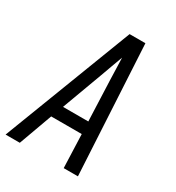

<svg xmlns="http://www.w3.org/2000/svg" viewBox="-189 -841 866 947"><g transform="rotate(30 244.0 -367.5)"><path d="M-12 0 270 -735H360L400 0H319L312 -190H138L69 0ZM309 -260 300 -490Q299 -522 298 -553.5Q297 -585 296 -616Q285 -585 273 -553.5Q261 -522 250 -490L165 -260Z"/></g></svg>

Font: Iosevka Term Oblique
Style: Regular
Weight: 400
Italic angle: -9°
Monospace: yes
Designer: Belleve Invis
Foundry: Belleve Invis
Version: Version 31.4.0